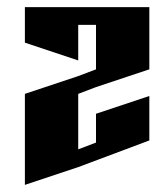

<svg xmlns="http://www.w3.org/2000/svg" viewBox="-20 -520 440 540"><path d="M50 -500H400V-325L250 -275L200 -256V-100L250 -119V-200L400 -250V-125L200 -50L50 0V-256L200 -306L250 -325V-450H200V-350L50 -400Z"/></svg>

Font: SOV_Meka
Style: Book
Weight: 400
Version: Version 1.00